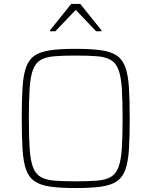

<svg xmlns="http://www.w3.org/2000/svg" viewBox="-20 -943 766 971"><path d="M363 8Q286 8 235.5 1Q185 -6 155.5 -26Q126 -46 112 -85Q98 -124 94 -187Q90 -250 90 -344Q90 -438 94 -501Q98 -564 112 -603Q126 -642 155.5 -662Q185 -682 235.5 -689Q286 -696 363 -696Q440 -696 490.5 -689Q541 -682 570.5 -662Q600 -642 614 -603Q628 -564 632 -501Q636 -438 636 -344Q636 -250 632 -187Q628 -124 614 -85Q600 -46 570.5 -26Q541 -6 490.5 1Q440 8 363 8ZM363 -26Q428 -26 471 -29.5Q514 -33 540 -48Q566 -63 579 -97Q592 -131 596 -190.5Q600 -250 600 -344Q600 -438 596 -497.5Q592 -557 579 -591Q566 -625 540 -640Q514 -655 471 -658.5Q428 -662 363 -662Q298 -662 255 -658.5Q212 -655 186 -640Q160 -625 147 -591Q134 -557 130 -497.5Q126 -438 126 -344Q126 -250 130 -190.5Q134 -131 147 -97Q160 -63 186 -48Q212 -33 255 -29.5Q298 -26 363 -26ZM233 -785V-790L340 -923H386L493 -790V-785H466L363 -893L260 -785Z"/></svg>

Font: Saira Thin
Style: Regular
Weight: 100
Designer: Hector Gatti with collaboration of the Omnibus-Type team
Foundry: Omnibus-Type
Version: Version 1.101